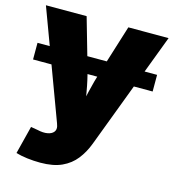

<svg xmlns="http://www.w3.org/2000/svg" viewBox="-111 -634 851 936"><g transform="rotate(15 315.0 -166.5)"><path d="M616.7 -353.5V-269.5H13.2V-353.5ZM53.2 191.9 88.9 50.8 123 56.6Q152.8 63.5 174.1 59.6Q195.3 55.7 205.1 43.7Q214.8 31.7 210.9 14.6L206.5 0.5L5.4 -541H210.9L280.8 -296.9Q296.4 -241.2 305.9 -185.1Q315.4 -128.9 328.1 -63H289.1Q301.8 -128.9 314.9 -185.5Q328.1 -242.2 345.2 -296.9L421.4 -541H624.5L400.4 52.2Q383.3 97.7 355.7 132.8Q328.1 168 285.2 187.7Q242.2 207.5 176.8 207.5Q143.6 207.5 110.6 203.4Q77.6 199.2 53.2 191.9Z"/></g></svg>

Font: Inter 17pt Black
Style: Regular
Weight: 900
Version: Version 4.001;git-66647c0bb